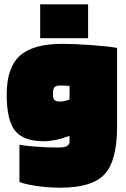

<svg xmlns="http://www.w3.org/2000/svg" viewBox="-20 -707 583 889"><path d="M261 162Q207 162 155.5 155Q104 148 70 136V-37Q95 -32 146 -28Q197 -24 246 -24Q276 -24 287.5 -29.5Q299 -35 302 -48V-78Q267 -65 238 -59Q209 -53 184 -53Q88 -53 49.5 -102Q11 -151 11 -269Q11 -394 72 -449Q133 -504 269 -504Q327 -504 407 -498Q487 -492 522 -485V-120Q522 37 464.5 99.5Q407 162 261 162ZM259 -311Q239 -311 232 -303Q225 -295 225 -271Q225 -251 232.5 -244Q240 -237 258 -237Q267 -237 277.5 -239Q288 -241 302 -246V-309Q290 -310 280 -310.5Q270 -311 259 -311ZM388 -530H166V-687H388Z"/></svg>

Font: Blinker Black
Style: Regular
Weight: 900
Designer: Juergen Huber
Foundry: supertype
Version: Version 1.017;hotconv 1.0.117;makeotfexe 2.5.65602